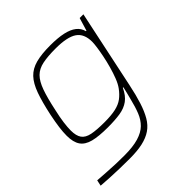

<svg xmlns="http://www.w3.org/2000/svg" viewBox="-192 -666 1022 1022"><g transform="rotate(-45 319.0 -155.0)"><path d="M210 208Q174 208 134 207Q94 206 58.5 204Q23 202 -1 200L6 167Q38 169 72.5 171.5Q107 174 140 175Q173 176 201 176Q267 176 308.5 163.5Q350 151 374 127.5Q398 104 412 69Q426 34 437 -12Q442 -29 446.5 -49Q451 -69 455 -85H451Q432 -44 404.5 -24Q377 -4 338.5 2Q300 8 246 8Q178 8 137 -2.5Q96 -13 77.5 -40Q59 -67 59 -116Q59 -143 63.5 -177Q68 -211 77 -255Q94 -335 112.5 -386.5Q131 -438 158 -466.5Q185 -495 228 -506.5Q271 -518 337 -518Q394 -518 433 -509.5Q472 -501 495 -483Q518 -465 525 -437H529L551 -510H579L486 -70Q473 -7 458 39.5Q443 86 424 118.5Q405 151 376.5 170.5Q348 190 307.5 199Q267 208 210 208ZM252 -24Q304 -24 337 -31.5Q370 -39 392 -55.5Q414 -72 433 -98Q447 -117 458.5 -146.5Q470 -176 479.5 -210Q489 -244 495.5 -276.5Q502 -309 505.5 -334.5Q509 -360 509 -373Q509 -434 471 -460Q433 -486 345 -486Q286 -486 247.5 -478Q209 -470 185.5 -446.5Q162 -423 145.5 -377Q129 -331 113 -255Q103 -212 98.5 -178Q94 -144 94 -120Q94 -80 109 -59Q124 -38 159 -31Q194 -24 252 -24Z"/></g></svg>

Font: Saira SemiExpanded Thin
Style: Italic
Weight: 250
Width: 6
Italic angle: -12°
Designer: Hector Gatti with collaboration of the Omnibus-Type team
Foundry: Omnibus-Type
Version: Version 1.101